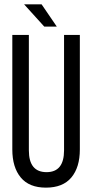

<svg xmlns="http://www.w3.org/2000/svg" viewBox="-20 -862 427 890"><path d="M37.1 -168.9V-700.2H113.8V-165Q113.8 -64 195.8 -64Q276.9 -64 276.9 -165V-700.2H350.1V-168.9Q350.1 -86.4 310.8 -39.3Q271.5 7.8 192.9 7.8Q115.2 7.8 76.2 -39.3Q37.1 -86.4 37.1 -168.9ZM91.8 -841.8H172.9L243.2 -738.8H185.1Z"/></svg>

Font: Bebas Neue Regular
Style: Regular
Weight: 400
Designer: Ryoichi Tsunekawa
Foundry: Ryoichi Tsunekawa
Version: Version 001.003